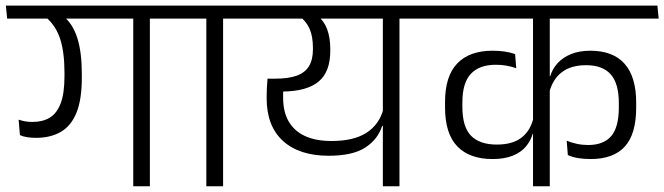

<svg xmlns="http://www.w3.org/2000/svg" viewBox="-38 -650 2318 670"><path d="M485 -600.5H427V0H485ZM370 -585H603L598 -630.5H365.5ZM-13 -585H564L559.5 -630.5H-17.5ZM184.5 -592.5H119Q156 -562.5 171.5 -515.5Q187 -468.5 187 -397V-384Q187 -324.5 173.8 -289.5Q160.5 -254.5 135.8 -239.5Q111 -224.5 75.5 -224.5Q62 -224.5 50.2 -226.5Q38.5 -228.5 27 -232.5L31.5 -178.5Q42.5 -173.5 57 -171.2Q71.5 -169 87.5 -169Q138.5 -169 174.2 -189.8Q210 -210.5 228.8 -256.5Q247.5 -302.5 247.5 -378.5V-392.5Q247.5 -467 232.2 -516Q217 -565 184.5 -592.5Z M740.5 0V-600.5H682V0ZM857.5 -585 853 -630.5H564.5L570 -585Z M1356 -600.5H1298V0H1356ZM1240.5 -585H1473.5L1468.5 -630.5H1235.5ZM819 -630.5 824 -585H1425L1420.5 -630.5ZM1070 -595H1005Q1030.5 -576.5 1042.2 -549.8Q1054 -523 1054 -483V-478Q1054 -441.5 1040.2 -419Q1026.5 -396.5 997.5 -386Q968.5 -375.5 922.5 -375.5H895.5L914.5 -330L948 -330.5Q1033.5 -331.5 1074 -365.5Q1114.5 -399.5 1114.5 -472.5V-479.5Q1114.5 -519 1103.5 -548.2Q1092.5 -577.5 1070 -595ZM892.5 -312V-307.5Q892.5 -210 949.5 -158.2Q1006.5 -106.5 1109 -106.5Q1192.5 -106.5 1236.5 -135Q1280.5 -163.5 1295.5 -210.5H1301.5L1300 -269.5Q1285.5 -215.5 1241 -186.8Q1196.5 -158 1119 -158Q1063.5 -158 1026 -175.5Q988.5 -193 969.2 -226.5Q950 -260 950 -308.5V-360.5L895.5 -375.5Q894 -356.5 893.2 -341.5Q892.5 -326.5 892.5 -312Z M1441 -585H2260.5L2256 -630.5H1436ZM1515 -275.5Q1515 -183.5 1557.8 -139.2Q1600.5 -95 1681 -95Q1722 -95 1750.8 -106.5Q1779.5 -118 1796.8 -138.2Q1814 -158.5 1821 -183.5H1827.5L1824.5 -242.5Q1814.5 -195.5 1782.8 -170.5Q1751 -145.5 1696 -145.5Q1636 -145.5 1605.8 -176.2Q1575.5 -207 1575.5 -277.5V-292.5Q1575.5 -361 1605.2 -392.5Q1635 -424 1692 -424Q1711.5 -424 1728.8 -421Q1746 -418 1763.5 -412L1759.5 -461Q1742 -467.5 1722.5 -470.2Q1703 -473 1680.5 -473Q1600.5 -473 1557.8 -428.8Q1515 -384.5 1515 -294ZM2182 -292Q2182 -381.5 2141.8 -427.2Q2101.5 -473 2022 -473Q1983 -473 1954.5 -461.2Q1926 -449.5 1907.8 -429.5Q1889.5 -409.5 1882 -384H1875.5L1878.5 -327Q1890.5 -373.5 1922.5 -398Q1954.5 -422.5 2007 -422.5Q2065 -422.5 2093.2 -390.5Q2121.5 -358.5 2121.5 -290V-275.5Q2121.5 -206 2094.8 -175Q2068 -144 2014.5 -144Q1994 -144 1975.2 -148Q1956.5 -152 1939.5 -159L1943.5 -109Q1959.5 -101.5 1980 -98.2Q2000.5 -95 2023.5 -95Q2102.5 -95 2142.2 -138.5Q2182 -182 2182 -274.5ZM1880.5 -600.5H1822V0H1880.5Z"/></svg>

Font: Anek Devanagari Medium Light
Style: Regular
Weight: 300
Version: Version 1.003